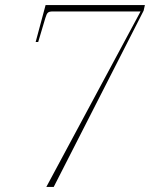

<svg xmlns="http://www.w3.org/2000/svg" viewBox="-20 -734 589 754"><path d="M162 0H191L544 -692L549 -714H159L120 -569H130L158 -663C165 -686 169 -689 189 -689H532Z"/></svg>

Font: Noto Serif Display Thin
Style: Italic
Weight: 100
Italic angle: -12°
Designer: Monotype Design Team
Foundry: Monotype Imaging Inc.
Version: Version 2.009